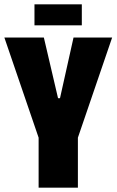

<svg xmlns="http://www.w3.org/2000/svg" viewBox="-22 -860 534 880"><path d="M155 0V-229L-2 -688H179L244 -410H253L315 -688H492L335 -229V0ZM136 -744V-840H353V-744Z"/></svg>

Font: Saira Condensed Black
Style: Regular
Weight: 900
Width: 3
Designer: Hector Gatti with collaboration of the Omnibus-Type team
Foundry: Omnibus-Type
Version: Version 1.101